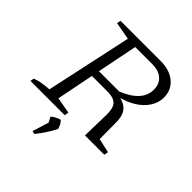

<svg xmlns="http://www.w3.org/2000/svg" viewBox="-229 -810 1181 1181"><g transform="rotate(45 361.5 -219.5)"><path d="M11 0 15 -24Q33 -32 60.5 -37.5Q88 -43 130 -46L251 -607L136 -628L141 -653H491Q569 -653 616.5 -613.5Q664 -574 664 -508Q664 -462 637 -421.5Q610 -381 562.5 -352.5Q515 -324 452 -311L451 -321Q492 -315 517 -299.5Q542 -284 553.5 -255.5Q565 -227 564 -182L565 -48L658 -27L653 0H485L489 -182Q490 -242 468 -265.5Q446 -289 390 -289H226L235 -340H443Q586 -398 586 -498Q586 -547 555 -575Q524 -603 469 -603H319L208 -46L314 -27L309 0ZM238 209 273 97 340 89Q304 159 258 214ZM282 123 253 68Q277 47 312 37Q333 59 340 89Z"/></g></svg>

Font: Piazzolla Thin Light
Style: Italic
Weight: 300
Italic angle: -11.3°
Version: Version 2.005